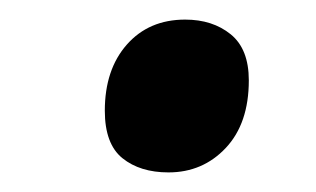

<svg xmlns="http://www.w3.org/2000/svg" viewBox="-20 -453 323 196"><path d="M152 -277Q123 -277 105 -291.5Q87 -306 87 -340Q87 -382 109.5 -407.5Q132 -433 169 -433Q197 -433 215.5 -418Q234 -403 234 -371Q234 -327 210.5 -302Q187 -277 152 -277Z"/></svg>

Font: Noto Serif Display SemiCondensed
Style: Bold Italic
Weight: 700
Width: 4
Italic angle: -12°
Designer: Monotype Design Team
Foundry: Monotype Imaging Inc.
Version: Version 2.009